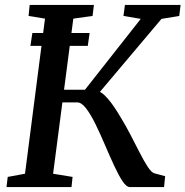

<svg xmlns="http://www.w3.org/2000/svg" viewBox="-20 -763 756 783"><path d="M104 -576 112 -628.5H345.5L338 -576ZM510 0Q495.5 0 479.2 -24.8Q463 -49.5 444.8 -89Q426.5 -128.5 407.8 -172.5Q389 -216.5 369.8 -256Q350.5 -295.5 331.5 -320.5Q312.5 -345.5 294.5 -345.5H207.5L214.5 -397H326.5L554 -686L483.5 -698L489.5 -743H716.5L711 -698L638.5 -686L356 -351L367 -394.5Q380 -394 393 -385.2Q406 -376.5 419.2 -361.2Q432.5 -346 445.5 -326.8Q458.5 -307.5 471.5 -285.5Q492.5 -251.5 512.2 -213.2Q532 -175 549.5 -140.8Q567 -106.5 582 -83.5Q597 -60.5 608.5 -56.5L653.5 -44.5L649 0ZM6.5 0 11.5 -41.5 82 -54.5 163.5 -687 96.5 -698 101 -743H363L357.5 -698L279 -687L196.5 -54.5L276 -41.5L271.5 0Z"/></svg>

Font: Merriweather 20pt Medium
Style: Italic
Weight: 500
Italic angle: -7.8°
Version: Version 2.101